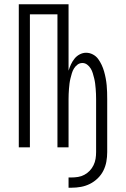

<svg xmlns="http://www.w3.org/2000/svg" viewBox="-20 -690 590 899"><path d="M301 189V141H314Q330 141 345.5 138.5Q361 136 375 128.5Q389 121 400 109.5Q411 98 418 83.5Q425 69 427.5 53.5Q430 38 430 22V-226Q430 -238 429.5 -250Q429 -262 428 -274.5Q427 -287 425.5 -299Q424 -311 421 -323Q418 -335 414.5 -347Q411 -359 404.5 -369.5Q398 -380 388 -387.5Q378 -395 366 -395Q353 -395 343 -387.5Q333 -380 326.5 -369.5Q320 -359 316.5 -347Q313 -335 310 -323Q307 -311 305.5 -299Q304 -287 303 -274.5Q302 -262 301.5 -250Q301 -238 301 -226V0H249V-623H120V0H68V-670H301V-359Q306 -375 312.5 -389Q319 -403 329 -415.5Q339 -428 353.5 -435.5Q368 -443 383 -443Q400 -443 415 -435Q430 -427 439.5 -414Q449 -401 456 -386Q463 -371 467.5 -355Q472 -339 475 -323Q478 -307 479.5 -291Q481 -275 481.5 -258.5Q482 -242 482 -226V22Q482 45 478 67Q474 89 464 109Q454 129 437.5 145Q421 161 401 171Q381 181 359 185Q337 189 314 189Z"/></svg>

Font: Lode Dark
Style: Regular
Weight: 400
Monospace: yes
Designer: Belleve Invis
Foundry: Belleve Invis
Version: Version 29.2.0; ttfautohint (v1.8.3)